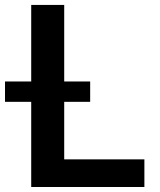

<svg xmlns="http://www.w3.org/2000/svg" viewBox="-53 -747 639 767"><path d="M71.7 0V-727.3H203.5V-110.4H523.8V0ZM-33 -340.2V-421.5H307.2V-340.2Z"/></svg>

Font: Inter UI Semi Bold
Style: Regular
Weight: 600
Designer: Rasmus Andersson
Foundry: rsms
Version: 3.2;8d6f07862